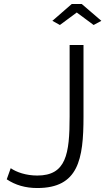

<svg xmlns="http://www.w3.org/2000/svg" viewBox="-20 -937 531 968"><path d="M282 -811 367 -874 452 -811 491 -832 392 -917H342L244 -832ZM14 -33C57 -4 108 11 168 11C375 11 401 -133 401 -349V-710H331V-349C331 -159 313 -52 168 -52C111 -52 63 -69 34 -89Z"/></svg>

Font: Raleway Reg
Style: Regular
Weight: 400
Designer: Matt McInerney, Pablo Impallari, Rodrigo Fuenzalida
Foundry: Matt McInerney, Pablo Impallari, Rodrigo Fuenzalida
Version: Version 3.00 July 28, 2015